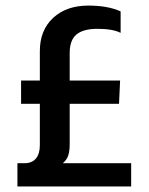

<svg xmlns="http://www.w3.org/2000/svg" viewBox="-20 -674 538 694"><path d="M43 0V-84H67.9Q95.7 -84 109.9 -101.1Q124 -118.2 124 -148.9V-298.8H56.2V-382.8H124V-488.8Q124 -564.9 172.1 -609.4Q220.2 -653.8 298.8 -653.8Q370.1 -653.8 416 -632.8V-555.2Q387.7 -569.8 332 -569.8Q280.8 -569.8 256.3 -549.3Q231.9 -528.8 231.9 -482.9V-382.8H414.1L410.2 -298.8H231.9V-153.8Q231.9 -127.9 226.6 -111.8Q221.2 -95.7 207 -84H454.1V0Z"/></svg>

Font: Kanit
Style: Regular
Weight: 400
Designer: Katatrad Team
Foundry: CadsonDemak
Version: Version 1.000;PS 001.000;hotconv 1.0.88;makeotf.lib2.5.64775